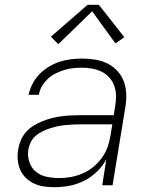

<svg xmlns="http://www.w3.org/2000/svg" viewBox="-20 -772 640 800"><path d="M208 8Q186 8 164 5Q142 2 122.5 -7Q103 -16 88 -30.5Q73 -45 64.5 -64Q56 -83 54 -105.5Q52 -128 56 -150Q59 -169 67 -188Q75 -207 89 -222.5Q103 -238 121 -249Q139 -260 158 -267.5Q177 -275 196.5 -280Q216 -285 235.5 -287.5Q255 -290 274 -291Q293 -292 313 -292H454L460 -331Q464 -352 463.5 -373.5Q463 -395 456 -414.5Q449 -434 435.5 -449Q422 -464 404 -473Q386 -482 364.5 -486Q343 -490 322 -490Q303 -490 284.5 -488Q266 -486 248 -480.5Q230 -475 212 -466Q194 -457 179.5 -443.5Q165 -430 155 -413Q145 -396 142 -377H99Q104 -400 115.5 -422.5Q127 -445 144.5 -463Q162 -481 183.5 -494Q205 -507 228 -514.5Q251 -522 275 -525Q299 -528 322 -528Q350 -528 377 -523.5Q404 -519 427.5 -507.5Q451 -496 469 -476.5Q487 -457 496 -432.5Q505 -408 506 -380Q507 -352 502 -324L449 0H406L423 -108Q407 -79 383 -56Q359 -33 330 -18.5Q301 -4 269.5 2Q238 8 208 8ZM227 -30Q251 -30 275.5 -34.5Q300 -39 323.5 -49Q347 -59 367.5 -75.5Q388 -92 403.5 -113Q419 -134 427.5 -157.5Q436 -181 440 -205L448 -254H313Q297 -254 281.5 -253Q266 -252 250 -250.5Q234 -249 218.5 -245.5Q203 -242 187.5 -237Q172 -232 156.5 -224.5Q141 -217 128.5 -206Q116 -195 108.5 -180Q101 -165 98 -149Q94 -122 102 -97.5Q110 -73 129 -57Q148 -41 174 -35.5Q200 -30 227 -30ZM223 -588 192 -619 345 -752H392L498 -617L461 -591L364 -725Z"/></svg>

Font: Iosevka SS04 XLt Ex
Style: Italic
Weight: 200
Width: 7
Italic angle: -9°
Monospace: yes
Designer: Belleve Invis
Foundry: Belleve Invis
Version: Version 19.0.0; ttfautohint (v1.8.4)